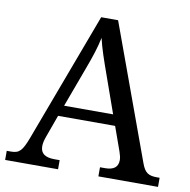

<svg xmlns="http://www.w3.org/2000/svg" viewBox="-80 -793 865 872"><g transform="rotate(10 352.5 -357.0)"><path d="M0 0H244V-42H221C177 -42 155 -57 155 -91C155 -102 158 -118 164 -134L202 -239H465L505 -127C510 -112 513 -101 513 -90C513 -57 493 -42 453 -42H430V0H705V-42H692C653 -42 636 -53 621 -95L395 -714H317L95 -120C71 -56 58 -42 19 -42H0ZM221 -289 289 -473C312 -535 325 -574 335 -622C346 -574 364 -523 385 -464L447 -289Z"/></g></svg>

Font: Noto Fangsong KSS Vertical
Style: Regular
Weight: 400
Designer: LIU Zhao, ZHANG Congyu, Kushim JIANG
Foundry: Guyu Beijing Co. Ltd.
Version: Version 1.000;November 16, 2022;FontCreator 11.5.0.2427 64-b